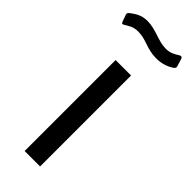

<svg xmlns="http://www.w3.org/2000/svg" viewBox="-273 -764 791 791"><g transform="rotate(45 123.0 -368.5)"><path d="M265 -675C273 -681 275 -685 273 -691L263 -724C260 -733 254 -734 246 -729C229 -718 213 -709 188 -709C143 -709 104 -737 54 -737C19 -737 -2 -722 -23 -706C-29 -700 -29 -697 -27 -691L-17 -663C-13 -653 -10 -653 -2 -658C15 -668 29 -679 59 -679C105 -679 133 -653 188 -653C225 -653 249 -665 265 -675ZM165 -530H75V0H165Z"/></g></svg>

Font: 18Franklin
Style: Regular
Weight: 400
Designer: Pablo Impallari, Rodrigo Fuenzalida (Modified by Dan O. Williams)
Version: Version 0.025;PS 000.025;hotconv 1.0.88;makeotf.lib2.5.64775